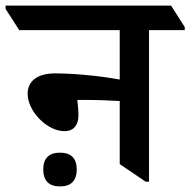

<svg xmlns="http://www.w3.org/2000/svg" viewBox="-72 -644 682 688"><path d="M159 -174C194 -174 209 -198 209 -230C209 -250 207 -270 205 -286C213 -286 219 -286 228 -286C279 -286 323 -284 357 -282V-56L450 7H462V-536H590V-547L541 -624H-52V-612L-3 -536H357V-359C310 -368 210 -381 125 -381C59 -381 27 -351 27 -308C27 -246 96 -174 159 -174ZM143 24C183 24 203 3 203 -37C203 -76 183 -97 143 -97C103 -97 83 -76 83 -37C83 3 103 24 143 24Z"/></svg>

Font: Noto Serif Devanagari SemiBold
Style: Regular
Weight: 600
Designer: Universal Thirst, Indian Type Foundry and the Monotype Design Team
Foundry: Monotype Imaging Inc.
Version: Version 2.004